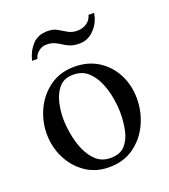

<svg xmlns="http://www.w3.org/2000/svg" viewBox="-116 -679 684 776"><g transform="rotate(-20 226.0 -290.5)"><path d="M421.4 -210Q421.4 -151.4 397.2 -100.3Q373 -49.3 328.6 -17.8Q284.2 13.7 222.2 13.7Q164.1 13.7 120.6 -16.6Q77.1 -46.9 53.5 -95.2Q29.8 -143.6 29.8 -198.2Q29.8 -254.9 54 -304.7Q78.1 -354.5 122.3 -385.5Q166.5 -416.5 226.6 -416.5Q285.6 -416.5 329.3 -388.7Q373 -360.8 397.2 -314Q421.4 -267.1 421.4 -210ZM338.9 -175.3Q338.9 -204.6 333 -240.7Q327.1 -276.9 312.7 -310.5Q298.3 -344.2 273.9 -366Q249.5 -387.7 211.9 -387.7Q171.9 -387.7 150.6 -362.8Q129.4 -337.9 121.3 -302.5Q113.3 -267.1 113.3 -234.9Q113.3 -206.1 119.4 -169.4Q125.5 -132.8 139.9 -98.6Q154.3 -64.5 178.7 -42Q203.1 -19.5 240.2 -19.5Q282.7 -19.5 304 -44.7Q325.2 -69.8 332 -106Q338.9 -142.1 338.9 -175.3ZM376.5 -593.8Q372.6 -557.1 345.5 -527.1Q318.4 -497.1 280.3 -497.1Q255.9 -497.1 240.2 -503.4Q224.6 -509.8 212.4 -518.1Q200.2 -526.4 186 -532.7Q171.9 -539.1 150.4 -539.1Q131.8 -539.1 116.2 -525.9Q100.6 -512.7 98.6 -497.1H75.2Q84.5 -536.1 108.6 -562.5Q132.8 -588.9 175.3 -588.9Q198.7 -588.9 215.8 -578.9Q232.9 -568.8 250 -558.8Q267.1 -548.8 290 -548.8Q311.5 -548.8 329.6 -560.5Q347.7 -572.3 353 -593.8Z"/></g></svg>

Font: Scheherazade New
Style: Regular
Weight: 400
Designer: SIL International
Foundry: SIL International
Version: Version 4.000